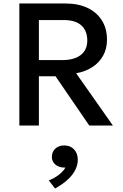

<svg xmlns="http://www.w3.org/2000/svg" viewBox="-20 -720 704 1101"><path d="M91 0V-700H355.5Q428.5 -700 481.8 -674.8Q535 -649.5 564.2 -603Q593.5 -556.5 593.5 -492.5Q593.5 -440.5 571.2 -400.5Q549 -360.5 509 -334.8Q469 -309 416.5 -300L627.5 0H492L298.5 -282.5H203V0ZM203 -375.5H337Q405 -375.5 442.8 -404.5Q480.5 -433.5 480.5 -487.5Q480.5 -543 446.8 -574Q413 -605 345 -605H203ZM295.5 361 260 314.5Q293 301.5 318.8 281.2Q344.5 261 355 240.5Q334 242 316.2 234.8Q298.5 227.5 288 213.2Q277.5 199 277.5 180Q277.5 150.5 297.2 132.2Q317 114 348.5 114Q383 114 404.5 136.5Q426 159 426 196Q426 226 411.5 254.8Q397 283.5 367.8 310.5Q338.5 337.5 295.5 361Z"/></svg>

Font: Geologica Cursive
Style: Regular
Weight: 400
Designer: Sindre Bremnes, Frode Helland
Foundry: Monokrom Skriftforlag AS
Version: Version 1.010;gftools[0.9.28]